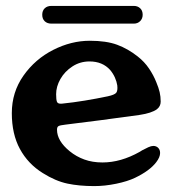

<svg xmlns="http://www.w3.org/2000/svg" viewBox="-20 -620 594 650"><path d="M125 -34Q75 -65 47.5 -115.5Q20 -166 20 -237Q20 -308 59.5 -364Q99 -420 160 -451Q221 -482 284 -482Q340 -482 376.5 -468.5Q413 -455 446 -429Q469 -411 484.5 -388Q500 -365 509 -342Q517 -323 520.5 -308Q524 -293 524 -276Q524 -260 511 -250Q493 -237 453 -231Q433 -228 320 -213L201 -198Q183 -196 178 -193Q173 -190 173 -181Q173 -143 216 -108Q238 -90 265.5 -80Q293 -70 327 -70Q389 -70 453 -106Q455 -107 457 -108.5Q459 -110 461 -111Q472 -117 482 -121.5Q492 -126 499 -126Q509 -126 515.5 -119.5Q522 -113 522 -102Q522 -88 509 -71Q487 -42 437 -18Q412 -6 373.5 2Q335 10 299 10Q248 10 208 1.5Q168 -7 125 -34ZM345 -294Q368 -299 373.5 -306Q379 -313 377 -331Q375 -344 369 -357.5Q363 -371 353 -383Q327 -412 283 -412Q251 -412 225 -395Q199 -378 184.5 -352.5Q170 -327 170 -301Q170 -282 173 -275Q176 -268 189 -269Q228 -273 267.5 -279.5Q307 -286 345 -294ZM123 -570Q123 -584 131.5 -592Q140 -600 154 -600H433Q446 -600 454.5 -592Q463 -584 463 -570Q463 -557 454.5 -548.5Q446 -540 433 -540H154Q140 -540 131.5 -548Q123 -556 123 -570Z"/></svg>

Font: Raigarh
Style: Regular
Weight: 400
Designer: jaikishan Patel
Foundry: MagicType
Version: Version 1.000;FEAKit 1.0